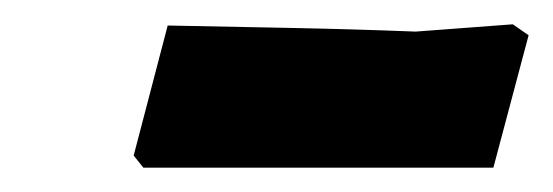

<svg xmlns="http://www.w3.org/2000/svg" viewBox="-20 -667 455 158"><path d="M98 -529 90 -539 118 -646Q169 -645 220 -644Q271 -643 322 -641L402 -647L415 -638L386 -529Z"/></svg>

Font: Labrada Black
Style: Italic
Weight: 900
Italic angle: -7°
Designer: Mercedes Jáuregui
Foundry: Omnibus-Type Team
Version: Version 1.000; ttfautohint (v1.8.4.7-5d5b)